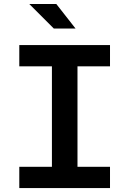

<svg xmlns="http://www.w3.org/2000/svg" viewBox="-20 -960 660 980"><path d="M78.5 0H541.5V-108.5H375.5V-621.5H541.5V-730H78.5V-621.5H245V-108.5H78.5ZM365.5 -814.5 267.5 -939.5H129.5L254.5 -814.5Z"/></svg>

Font: Monaspace Neon SemiBold
Style: Regular
Weight: 600
Designer: Riley Cran & the Lettermatic Team
Foundry: Lettermatic
Version: Version 1.200 (Monaspace Neon)